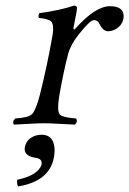

<svg xmlns="http://www.w3.org/2000/svg" viewBox="-20 -441 462 687"><path d="M128.4 41Q169.9 41 174.8 86.4Q176.8 105 171.9 127Q156.2 200.2 64.5 222.2Q54.7 224.6 44.9 226.1Q39.1 217.3 42 202.1Q106.9 188.5 125 156.7Q127.4 152.3 128.4 148.9Q132.8 127.4 108.9 124Q105.5 123.5 103 123Q64 115.7 68.8 85.9Q69.3 84.5 69.3 84Q75.7 54.2 108.4 43.9Q118.7 41 128.4 41ZM167.5 -312Q175.3 -356.4 160.2 -366.7Q148.9 -373.5 119.1 -377Q116.2 -385.3 120.6 -394Q194.8 -403.8 244.6 -420.9Q253.9 -419.9 255.4 -415Q256.3 -404.8 244.1 -348.1Q241.2 -335 245.6 -335.4Q248 -336.9 250 -338.9Q320.3 -418 373 -418.9Q422.4 -418.9 422.4 -382.8Q422.4 -377.4 421.4 -373Q415.5 -345.7 386.2 -333Q376 -329.1 366.7 -329.1Q349.1 -329.1 335.9 -355.5Q334 -358.9 333.5 -359.9Q327.6 -368.7 315.4 -369.1Q301.8 -368.2 261.7 -317.9Q232.9 -281.2 224.1 -249Q207.5 -186 192.9 -103Q182.6 -43.5 194.3 -30.8Q205.1 -20.5 252.4 -17.1Q259.3 -5.9 248 4.9Q230 4.4 197.3 2.4Q157.7 0 136.2 0Q115.2 0 78.6 2.4Q47.4 4.4 29.8 4.9Q22.9 -6.3 34.7 -17.1Q82 -20 94.7 -32.7Q108.9 -47.9 123 -103Q148.9 -206.5 167.5 -312Z"/></svg>

Font: Linux Libertine Display Slanted O
Style: Slanted
Weight: 400
Designer: Philipp H. Poll
Foundry: Philipp H. Poll
Version: Version 5.0.9